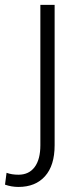

<svg xmlns="http://www.w3.org/2000/svg" viewBox="-77 -548 325 782"><path d="M145.5 -528.3V43.5Q145.5 126 106.4 169.7Q67.4 213.4 -2 213.4Q-29.8 213.4 -56.6 204.1L-50.3 155.8Q-29.3 163.6 -2 163.6Q41 163.6 64.2 132.3Q87.4 101.1 87.4 43.5V-528.3Z"/></svg>

Font: SteelSelectRoboto
Style: Regular
Weight: 300
Designer: Google
Version: Version 2.137; 2017